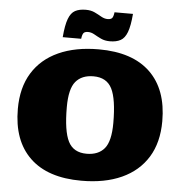

<svg xmlns="http://www.w3.org/2000/svg" viewBox="-61 -994 1021 1068"><g transform="rotate(5 449.0 -460.0)"><path d="M466.5 -722Q654.5 -722 753.5 -626.8Q852.5 -531.5 852.5 -354.5Q852.5 -235.5 801.8 -153.2Q751 -71 657 -28.2Q563 14.5 432 14.5Q244 14.5 145 -80.8Q46 -176 46 -353Q46 -472 96.8 -554.2Q147.5 -636.5 241.8 -679.2Q336 -722 466.5 -722ZM448.5 -137.5Q514 -137.5 548 -178.2Q582 -219 582 -321Q582 -454.5 552.8 -512.2Q523.5 -570 450 -570Q384.5 -570 350.5 -529.2Q316.5 -488.5 316.5 -386.5Q316.5 -253 345.8 -195.2Q375 -137.5 448.5 -137.5ZM638 -935Q632.5 -867.5 619.2 -832.5Q606 -797.5 582.5 -784.8Q559 -772 523 -772Q494.5 -772 473 -782.2Q451.5 -792.5 433.8 -802.8Q416 -813 398 -813Q380.5 -813 373.2 -804.8Q366 -796.5 363 -772H260Q265.5 -839.5 278.8 -874.8Q292 -910 315.5 -922.5Q339 -935 375 -935Q404 -935 425.2 -924.8Q446.5 -914.5 464.2 -904.2Q482 -894 500 -894Q517.5 -894 524.8 -902.2Q532 -910.5 535 -935Z"/></g></svg>

Font: Newsreader Caption ExtraBold
Style: Regular
Weight: 800
Designer: Hugues Gentile
Foundry: Production Type
Version: Version 1.001